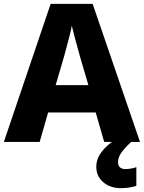

<svg xmlns="http://www.w3.org/2000/svg" viewBox="-20 -737 747 997"><path d="M521 0 477 -153H230L186 0H0L243 -717H461L707 0ZM397 -438Q392 -456 383.5 -486.5Q375 -517 366.5 -549Q358 -581 353 -603Q349 -581 340.5 -548.5Q332 -516 324 -485.5Q316 -455 311 -438L269 -295H439ZM593 105Q593 124 603.5 132.5Q614 141 631 141Q646 141 662 138Q678 135 688 131V228Q672 233 652.5 236.5Q633 240 608 240Q552 240 516 209Q480 178 480 128Q480 101 492.5 76Q505 51 530 26.5Q555 2 592 -21L661 0Q627 32 610 56Q593 80 593 105Z"/></svg>

Font: Noto Sans Armenian ExtraBold
Style: Regular
Weight: 800
Version: Version 2.007